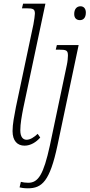

<svg xmlns="http://www.w3.org/2000/svg" viewBox="-20 -780 485 1040"><path d="M113 9C146 9 176 -10 198 -35L184 -55C165 -37 144 -23 124 -23C104 -23 90 -39 90 -74C90 -110 98 -153 106 -194L226 -760H105L99 -735H123C160 -735 169 -731 169 -706C169 -697 165 -670 161 -648L66 -199C57 -151 48 -108 48 -70C48 -17 74 9 113 9ZM413 -671C430 -671 445 -682 445 -712C445 -735 432 -746 416 -746C395 -746 382 -730 382 -704C382 -681 395 -671 413 -671ZM131 240C208 240 250 201 291 9L406 -536H288L282 -511H300C340 -511 348 -507 348 -479C348 -468 346 -446 342 -428L250 9C216 164 188 210 133 210C119 210 103 208 93 205L86 235C93 237 110 240 131 240Z"/></svg>

Font: Noto Serif Condensed ExtraLight
Style: Italic
Weight: 200
Width: 3
Italic angle: -12°
Designer: Monotype Design Team
Foundry: Monotype Imaging Inc.
Version: Version 2.013